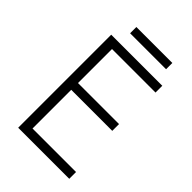

<svg xmlns="http://www.w3.org/2000/svg" viewBox="-244 -941 1042 1042"><g transform="rotate(45 276.5 -420.0)"><path d="M492 0H100V-714H492V-662H158V-401H473V-349H158V-52H492ZM443 -840V-792H167V-840Z"/></g></svg>

Font: Noto Sans Light
Style: Regular
Weight: 300
Designer: Monotype Design Team
Foundry: Monotype Imaging Inc.
Version: Version 2.007